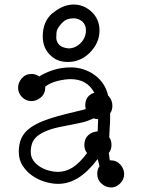

<svg xmlns="http://www.w3.org/2000/svg" viewBox="-20 -802 629 849"><path d="M180 -419V-415Q180 -388 161 -371.5Q142 -355 119 -355Q95 -355 77.5 -372.5Q60 -390 60 -414Q60 -437 76.5 -456Q93 -475 120 -475Q137 -475 154 -464Q178 -480 214.5 -492Q251 -504 294 -504Q322 -504 348.5 -495.5Q375 -487 397.5 -471Q420 -455 436 -431.5Q452 -408 458 -379L460 -378Q477 -358 477 -335Q477 -314 467 -301V-283Q467 -270 466.5 -259Q466 -248 465 -237L463 -195Q473 -182 473 -161Q473 -141 461 -125Q463 -117 463.5 -108.5Q464 -100 466 -93H470Q496 -93 512.5 -74Q529 -55 529 -32Q529 -9 511.5 9Q494 27 471 27Q448 27 429 10Q410 -7 410 -33Q410 -54 420 -67L412 -99Q369 -42 326 -15.5Q283 11 237 11Q210 11 179.5 2Q149 -7 123 -25Q97 -43 80 -69.5Q63 -96 63 -131Q63 -165 74.5 -190.5Q86 -216 112 -235.5Q138 -255 180 -270.5Q222 -286 284 -301L342 -315Q346 -316 350 -317Q354 -318 359 -320Q358 -325 357.5 -329Q357 -333 357 -335Q357 -379 397 -392Q365 -452 293 -452Q267 -452 234.5 -444Q202 -436 180 -419ZM414 -275Q402 -275 395 -279L388 -276Q364 -265 343 -260.5Q322 -256 293 -250L262 -244Q218 -236 190 -225Q162 -214 145.5 -200.5Q129 -187 122.5 -169.5Q116 -152 116 -130Q116 -108 128 -91.5Q140 -75 158 -64Q176 -53 197 -47.5Q218 -42 235 -42Q270 -42 300.5 -61Q331 -80 365 -125Q353 -140 353 -161Q353 -187 369 -203Q385 -219 411 -221L412 -222Q412 -240 413 -251.5Q414 -263 414 -275ZM385 -750Q420 -717 420 -667Q420 -612 377 -569Q336 -528 280 -528Q260 -528 242 -533.5Q224 -539 208 -553Q169 -586 169 -641Q169 -707 212 -744V-743Q258 -782 306 -782Q350 -782 385 -750ZM344 -707Q327 -721 305 -721Q276 -721 259.5 -705.5Q243 -690 235 -675Q231 -668 230 -659.5Q229 -651 229 -641Q227 -622 239.5 -606.5Q252 -591 283 -588Q313 -588 336.5 -611.5Q360 -635 360 -669Q360 -692 344 -707Z"/></svg>

Font: Nelagoney
Style: Regular
Weight: 400
Designer: Kanati
Foundry: Kanati and Michael Everson
Version: Version 2.000